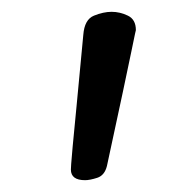

<svg xmlns="http://www.w3.org/2000/svg" viewBox="-20 -933 310 325"><path d="M124 -628Q100 -628 100 -646Q100 -648 100.5 -655.5Q101 -663 103 -685Q105 -707 109.5 -752.5Q114 -798 121 -874Q123 -900 139 -906.5Q155 -913 169 -913Q183 -913 196.5 -906.5Q210 -900 210 -882Q210 -882 208.5 -875.5Q207 -869 202.5 -846.5Q198 -824 188 -777.5Q178 -731 161 -652Q157 -636 144.5 -632Q132 -628 124 -628Z"/></svg>

Font: Kite One
Style: Regular
Weight: 400
Designer: Eduardo Rodriguez Tunni
Foundry: Eduardo Rodriguez Tunni
Version: Version 1.002; ttfautohint (v1.8.4.7-5d5b);gftools[0.9.23]